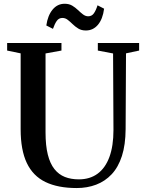

<svg xmlns="http://www.w3.org/2000/svg" viewBox="-20 -966 752 995"><path d="M377.5 8.5Q280 8.5 215.5 -22.8Q151 -54 119 -121.2Q87 -188.5 87 -296V-689.5L17 -704V-743H298.5V-704L216 -689V-280Q216 -211.5 227.8 -164.8Q239.5 -118 262 -89.8Q284.5 -61.5 316.2 -49Q348 -36.5 388.5 -36.5Q446 -36.5 486 -66Q526 -95.5 547 -152.5Q568 -209.5 568 -292.5L566 -689L487 -704V-743H701V-704L633 -689.5L631 -297Q630.5 -215.5 611.8 -157.5Q593 -99.5 558.8 -63Q524.5 -26.5 478.2 -9Q432 8.5 377.5 8.5ZM425 -808Q402 -808 385.8 -818Q369.5 -828 356.5 -840.8Q343.5 -853.5 331 -863.2Q318.5 -873 303.5 -873Q284.5 -873 273.8 -857.2Q263 -841.5 254.5 -816.5L220 -834Q227.5 -886 252.5 -916.2Q277.5 -946.5 315 -946.5Q338 -946.5 354.2 -936.8Q370.5 -927 383.8 -914.2Q397 -901.5 409.5 -891.8Q422 -882 436.5 -881.5Q455.5 -881.5 466.2 -896.5Q477 -911.5 485.5 -938.5L519.5 -921Q512.5 -867 487.5 -837.5Q462.5 -808 425 -808Z"/></svg>

Font: Merriweather 72pt SemiBold
Style: Regular
Weight: 600
Version: Version 2.100